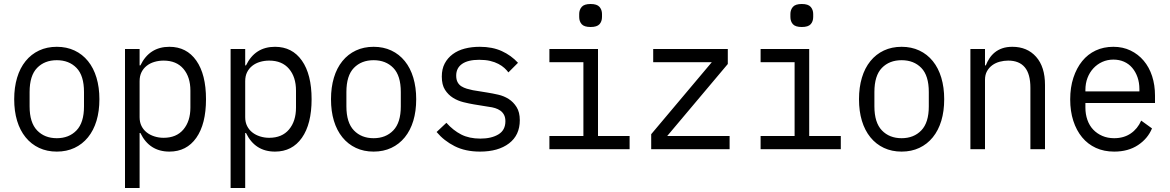

<svg xmlns="http://www.w3.org/2000/svg" viewBox="-20 -746 5848 960"><path d="M264 12Q215 12 175.5 -6.5Q136 -25 108 -59.5Q80 -94 65.5 -142Q51 -190 51 -250Q51 -309 65.5 -357.5Q80 -406 108 -440.5Q136 -475 175.5 -493.5Q215 -512 264 -512Q313 -512 352.5 -493.5Q392 -475 420 -440.5Q448 -406 462.5 -357.5Q477 -309 477 -250Q477 -190 462.5 -142Q448 -94 420 -59.5Q392 -25 352.5 -6.5Q313 12 264 12ZM264 -55Q325 -55 362.5 -94Q400 -133 400 -214V-286Q400 -368 362.5 -406.5Q325 -445 264 -445Q203 -445 165.5 -406.5Q128 -368 128 -286V-214Q128 -133 165.5 -94Q203 -55 264 -55Z M605 -501H678V-419H682Q727 -512 827 -512Q913 -512 961.5 -443Q1010 -374 1010 -250Q1010 -126 961.5 -57Q913 12 827 12Q727 12 682 -81H678V194H605ZM798 -57Q862 -57 897 -98.5Q932 -140 932 -208V-293Q932 -361 897 -402Q862 -443 798 -443Q774 -443 752 -436.5Q730 -430 713.5 -417Q697 -404 687.5 -385Q678 -366 678 -340V-160Q678 -135 687.5 -116Q697 -97 713.5 -84Q730 -71 752 -64Q774 -57 798 -57Z M1133 -501H1206V-419H1210Q1255 -512 1355 -512Q1441 -512 1489.5 -443Q1538 -374 1538 -250Q1538 -126 1489.5 -57Q1441 12 1355 12Q1255 12 1210 -81H1206V194H1133ZM1326 -57Q1390 -57 1425 -98.5Q1460 -140 1460 -208V-293Q1460 -361 1425 -402Q1390 -443 1326 -443Q1302 -443 1280 -436.5Q1258 -430 1241.5 -417Q1225 -404 1215.5 -385Q1206 -366 1206 -340V-160Q1206 -135 1215.5 -116Q1225 -97 1241.5 -84Q1258 -71 1280 -64Q1302 -57 1326 -57Z M1848 12Q1799 12 1759.5 -6.5Q1720 -25 1692 -59.5Q1664 -94 1649.5 -142Q1635 -190 1635 -250Q1635 -309 1649.5 -357.5Q1664 -406 1692 -440.5Q1720 -475 1759.5 -493.5Q1799 -512 1848 -512Q1897 -512 1936.5 -493.5Q1976 -475 2004 -440.5Q2032 -406 2046.5 -357.5Q2061 -309 2061 -250Q2061 -190 2046.5 -142Q2032 -94 2004 -59.5Q1976 -25 1936.5 -6.5Q1897 12 1848 12ZM1848 -55Q1909 -55 1946.5 -94Q1984 -133 1984 -214V-286Q1984 -368 1946.5 -406.5Q1909 -445 1848 -445Q1787 -445 1749.5 -406.5Q1712 -368 1712 -286V-214Q1712 -133 1749.5 -94Q1787 -55 1848 -55Z M2380 12Q2307 12 2253.5 -15Q2200 -42 2163 -86L2212 -132Q2246 -94 2286 -73.5Q2326 -53 2382 -53Q2437 -53 2472 -74Q2507 -95 2507 -140Q2507 -159 2500 -172Q2493 -185 2481.5 -193Q2470 -201 2455.5 -205.5Q2441 -210 2424 -212L2350 -224Q2326 -228 2297.5 -235Q2269 -242 2245 -257Q2221 -272 2205 -297Q2189 -322 2189 -363Q2189 -401 2203.5 -428.5Q2218 -456 2243.5 -475Q2269 -494 2303.5 -503Q2338 -512 2379 -512Q2442 -512 2489 -490.5Q2536 -469 2570 -432L2522 -384Q2514 -395 2502 -406Q2490 -417 2472 -426.5Q2454 -436 2430.5 -441.5Q2407 -447 2376 -447Q2320 -447 2290.5 -426.5Q2261 -406 2261 -368Q2261 -348 2268 -335Q2275 -322 2287 -314.5Q2299 -307 2314 -302.5Q2329 -298 2344 -295L2418 -283Q2443 -279 2471.5 -272.5Q2500 -266 2523.5 -251Q2547 -236 2563 -210.5Q2579 -185 2579 -145Q2579 -70 2525 -29Q2471 12 2380 12Z M2933 -611Q2901 -611 2888.5 -625Q2876 -639 2876 -661V-676Q2876 -697 2888.5 -711.5Q2901 -726 2933 -726Q2965 -726 2977.5 -711.5Q2990 -697 2990 -676V-661Q2990 -639 2977.5 -625Q2965 -611 2933 -611ZM2727 -66H2897V-435H2727V-501H2970V-66H3128V0H2727Z M3236 0V-75L3539 -435H3246V-501H3619V-426L3316 -66H3628V0Z M3989 -611Q3957 -611 3944.5 -625Q3932 -639 3932 -661V-676Q3932 -697 3944.5 -711.5Q3957 -726 3989 -726Q4021 -726 4033.5 -711.5Q4046 -697 4046 -676V-661Q4046 -639 4033.5 -625Q4021 -611 3989 -611ZM3783 -66H3953V-435H3783V-501H4026V-66H4184V0H3783Z M4488 12Q4439 12 4399.5 -6.5Q4360 -25 4332 -59.5Q4304 -94 4289.5 -142Q4275 -190 4275 -250Q4275 -309 4289.5 -357.5Q4304 -406 4332 -440.5Q4360 -475 4399.5 -493.5Q4439 -512 4488 -512Q4537 -512 4576.5 -493.5Q4616 -475 4644 -440.5Q4672 -406 4686.5 -357.5Q4701 -309 4701 -250Q4701 -190 4686.5 -142Q4672 -94 4644 -59.5Q4616 -25 4576.5 -6.5Q4537 12 4488 12ZM4488 -55Q4549 -55 4586.5 -94Q4624 -133 4624 -214V-286Q4624 -368 4586.5 -406.5Q4549 -445 4488 -445Q4427 -445 4389.5 -406.5Q4352 -368 4352 -286V-214Q4352 -133 4389.5 -94Q4427 -55 4488 -55Z M4832 0V-501H4905V-419H4909Q4916 -437 4927 -454Q4938 -471 4954 -484Q4970 -497 4991.5 -504.5Q5013 -512 5042 -512Q5116 -512 5160.5 -462Q5205 -412 5205 -321V0H5132V-307Q5132 -376 5104 -409.5Q5076 -443 5021 -443Q5000 -443 4979 -437.5Q4958 -432 4941.5 -420Q4925 -408 4915 -390Q4905 -372 4905 -347V0Z M5551 12Q5500 12 5459.5 -6.5Q5419 -25 5390.5 -59.5Q5362 -94 5346.5 -142Q5331 -190 5331 -249Q5331 -309 5347 -357.5Q5363 -406 5391 -440.5Q5419 -475 5458.5 -493.5Q5498 -512 5547 -512Q5594 -512 5632.5 -493.5Q5671 -475 5698.5 -442.5Q5726 -410 5740.5 -365.5Q5755 -321 5755 -268V-231H5407V-208Q5407 -175 5417 -146.5Q5427 -118 5446 -98Q5465 -78 5491.5 -66.5Q5518 -55 5551 -55Q5599 -55 5633.5 -78.5Q5668 -102 5686 -143L5740 -104Q5719 -53 5670 -20.5Q5621 12 5551 12ZM5547 -448Q5517 -448 5491.5 -436.5Q5466 -425 5447 -404.5Q5428 -384 5417.5 -356.5Q5407 -329 5407 -296V-289H5677V-300Q5677 -333 5667.5 -360Q5658 -387 5641 -407Q5624 -427 5600 -437.5Q5576 -448 5547 -448Z"/></svg>

Font: PlemolJP
Style: Regular
Weight: 400
Monospace: yes
Version: v2.0.4; ttfautohint (v1.8.4.7-5d5b-dirty) -l 6 -r 45 -G 200 